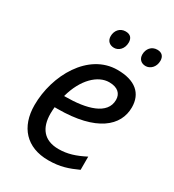

<svg xmlns="http://www.w3.org/2000/svg" viewBox="-179 -832 857 945"><g transform="rotate(30 249.5 -360.0)"><path d="M242 10C310 10 353 -6 404 -29V-104C351 -77 309 -63 258 -63C175 -63 137 -114 137 -195C137 -206 138 -220 139 -232H156C376 -232 469 -316 469 -421C469 -500 417 -546 316 -546C151 -546 48 -361 48 -192C48 -68 118 10 242 10ZM152 -303C181 -411 247 -473 311 -473C360 -473 383 -449 383 -414C383 -331 279 -303 159 -303ZM425 -631C450 -631 476 -653 476 -690C476 -714 463 -730 436 -730C403 -730 383 -704 383 -673C383 -646 401 -631 425 -631ZM246 -631C271 -631 296 -653 296 -690C296 -714 284 -730 256 -730C223 -730 203 -704 203 -673C203 -646 221 -631 246 -631Z"/></g></svg>

Font: BC Sans
Style: Italic
Weight: 400
Italic angle: -12°
Designer: Monotype Design Team
Designer: Province of B.C.
Foundry: Monotype Imaging Inc.
Version: Version 2.000;GOOG;noto-source:20170915:90ef993387c0